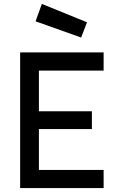

<svg xmlns="http://www.w3.org/2000/svg" viewBox="-20 -962 601 982"><path d="M83 0H510V-93H179V-302H450V-393H179V-601H510V-694H83ZM194 -942 162 -853 395 -770 425 -848Z"/></svg>

Font: TitilliumText22L
Style: 600 wt
Weight: 600
Designer: Campivisivi
Foundry: Campivisivi
Version: 1.000